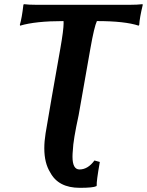

<svg xmlns="http://www.w3.org/2000/svg" viewBox="-20 -668 704 920"><path d="M227.6 -200 198.4 -29C194.3 -3.3 192.3 20.5 192.3 42.5C192.3 89.5 201.7 128 220.5 158C246.5 207.3 293.7 232 362.4 232C405.1 232 431.6 229.3 441.8 224L443.4 221C442.2 209 447.1 171.3 458.3 108L432.5 101C411.5 129.7 387.6 144 360.9 144C338.6 144 327.4 123.6 327.4 82.8C327.4 73.9 327.9 63.9 329 53C330 20.3 339.4 -36 356.8 -116L413.2 -436C425.4 -505.3 435.8 -549 444.3 -567C533.6 -567 600.3 -559.7 644.4 -545L647.1 -549C648.3 -571 654 -603 664.1 -645L662.6 -648C646.2 -646 626.1 -645 602.1 -645H154.1C130.1 -645 110.2 -646 94.6 -648L92.1 -645C87.4 -603 81.7 -571 75.1 -549L76.4 -545C125.7 -559.7 195 -567 284.3 -567C284.6 -564.3 284.8 -561.1 284.8 -557.2C284.8 -535.4 279.6 -495 269.2 -436Z"/></svg>

Font: Linux Biolinum O 
Style: Bold Italic
Weight: 700
Designer: Philipp H. Poll
Foundry: Philipp H. Poll
Version: Version 1.3.2